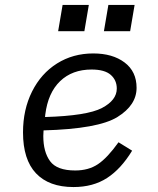

<svg xmlns="http://www.w3.org/2000/svg" viewBox="-20 -744 640 776"><path d="M73 -209Q73 -301 109.5 -374Q146 -447 210.5 -487.5Q275 -528 357 -528Q435 -528 483.5 -491.5Q532 -455 532 -389Q532 -319 454.5 -271Q377 -223 156 -217Q155 -207 155 -194Q155 -130 182.5 -92.5Q210 -55 284 -55Q338 -55 376 -80.5Q414 -106 459 -169L514 -135Q469 -61 412.5 -24.5Q356 12 277 12Q178 12 125.5 -43.5Q73 -99 73 -209ZM163 -281 162 -271Q332 -276 392 -307.5Q452 -339 452 -386Q452 -420 427.5 -441.5Q403 -463 350 -463Q272 -463 223 -416Q174 -369 163 -281ZM339 -724 321 -618H215L233 -724ZM524 -724 506 -618H400L418 -724Z"/></svg>

Font: iA Writer Duo S
Style: Italic
Weight: 400
Italic angle: -9.5°
Designer: Mike Abbink, Paul van der Laan, Pieter van Rosmalen, Oliver Reichenstein
Foundry: Bold Monday and Information Architects Inc.
Version: Version 2.000